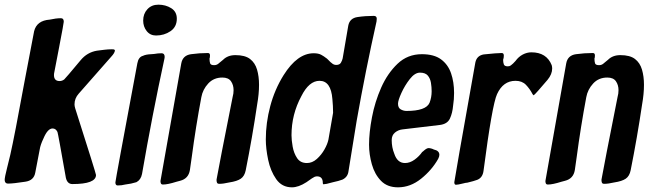

<svg xmlns="http://www.w3.org/2000/svg" viewBox="-39 -794 2796 822"><path d="M271 -6Q249 -6 243 -33Q209 -226 207 -229Q200 -244 186 -244Q165 -244 147 -201Q134 -174 131 -154L112 -55Q106 -21 69 -16Q18 -8 -5 -8Q-18 -8 -19 -23Q-19 -35 -9 -74L5 -131Q23 -210 66 -445L107 -660Q118 -706 174 -710Q201 -716 222 -716Q234 -716 234 -701Q234 -695 214 -591Q194 -487 193.5 -484.5Q193 -482 192.5 -479.5Q192 -477 192 -473Q192 -447 216 -447Q227 -447 236 -454Q241 -458 306 -536Q334 -570 376 -577L408 -581Q424 -583 440 -583Q449 -583 450.5 -581.5Q452 -580 453 -579Q453 -568 437 -551L298 -393Q280 -373 280 -347Q280 -340 283 -330Q372 -51 372 -45Q372 -6 271 -6Z M629 -642Q604 -642 589 -661Q574 -680 574 -706Q574 -735 592 -754.5Q610 -774 639 -774Q670 -774 694 -759Q718 -744 718 -714Q718 -679 691 -660.5Q664 -642 629 -642ZM465 0Q455 0 455 -13Q455 -21 549 -523Q554 -550 573 -555Q585 -561 608 -562L621 -563Q637 -566 653 -566Q666 -566 666 -550L665 -543Q612 -298 569 -49Q564 -24 545 -14Q523 -7 497 -4Q482 0 465 0Z M659 -4Q652 -4 650 -8.5Q648 -13 648 -19L737 -522Q743 -557 779 -562Q815 -567 851 -567Q860 -567 860 -557Q860 -551 859.5 -548.5Q859 -546 858.5 -545Q858 -544 858 -543Q858 -531 860.5 -523Q863 -515 878 -515Q890 -515 899 -524L916 -538Q936 -558 969 -558Q1010 -558 1031.5 -541.5Q1053 -525 1061.5 -496Q1070 -467 1070 -431Q1070 -392 1062 -347Q1041 -205 1013 -65Q1008 -40 992 -29Q976 -18 943 -13Q917 -7 900 -7Q892 -7 890 -12Q888 -17 888 -24L889 -30Q899 -87 957 -379Q961 -393 961 -408Q961 -430 950 -446Q939 -462 913 -462Q876 -462 852.5 -436.5Q829 -411 823 -378Q799 -250 782 -122L774 -66Q768 -29 732 -20L717 -16Q679 -4 659 -4Z M1211 8Q1168 8 1143.5 -27Q1119 -62 1109 -110Q1099 -158 1099 -197Q1099 -268 1118 -339.5Q1137 -411 1175 -472Q1234 -566 1304 -566Q1324 -566 1336 -559.5Q1348 -553 1358 -545Q1359 -545 1365 -539L1373 -531Q1379 -525 1380 -525Q1389 -516 1400 -516Q1415 -516 1420.5 -525.5Q1426 -535 1428 -544L1452 -684Q1458 -716 1491.5 -721Q1525 -726 1561 -726Q1574 -726 1574 -714L1573 -702Q1526 -492 1488 -277L1453 -61Q1450 -36 1427 -25Q1411 -19 1387 -14L1360 -7L1345 -5Q1343 -7 1343 -11Q1343 -39 1318 -39Q1314 -39 1308 -37Q1302 -35 1273 -14Q1239 8 1211 8ZM1275 -96Q1298 -96 1317.5 -113.5Q1337 -131 1350 -154Q1363 -177 1367 -196L1387 -311Q1387 -340 1384 -370Q1378 -448 1329 -448Q1284 -448 1251 -382Q1209 -304 1209 -215Q1209 -194 1214 -166Q1219 -138 1233 -117Q1247 -96 1275 -96Z M1665 8Q1619 8 1592 -20Q1565 -48 1553 -90.5Q1541 -133 1541 -175Q1541 -226 1553.5 -292Q1566 -358 1593 -419Q1620 -480 1663 -521Q1706 -562 1767 -562Q1819 -562 1849 -540Q1879 -518 1892 -480.5Q1905 -443 1905 -396Q1905 -368 1901 -343Q1898 -309 1887 -286Q1876 -263 1844 -259L1684 -240Q1666 -238 1652 -226.5Q1638 -215 1638 -194Q1638 -163 1649 -136Q1662 -96 1695 -96Q1716 -96 1736 -110.5Q1756 -125 1769 -144H1770L1778 -151Q1789 -160 1796 -160Q1801 -160 1808 -158Q1815 -156 1818 -154Q1842 -149 1842 -131Q1842 -124 1837 -114Q1810 -66 1764 -29Q1718 8 1665 8ZM1701 -319Q1785 -319 1800 -354Q1809 -377 1809 -403Q1809 -421 1806 -439.5Q1803 -458 1792.5 -470.5Q1782 -483 1759 -483Q1737 -483 1715.5 -455.5Q1694 -428 1679.5 -396Q1665 -364 1665 -350Q1665 -332 1677 -325.5Q1689 -319 1701 -319Z M1913 -3Q1906 -3 1906 -14Q1906 -21 1996 -526Q2002 -556 2032 -561Q2089 -567 2109 -567Q2118 -567 2118 -556Q2118 -546 2115 -538Q2115 -527 2118 -518.5Q2121 -510 2135 -510Q2143 -510 2148 -514Q2153 -518 2157.5 -522Q2162 -526 2168 -533Q2181 -551 2199 -560.5Q2217 -570 2236 -570Q2301 -570 2323 -515Q2325 -507 2325 -501Q2325 -476 2305 -452Q2254 -392 2248 -388Q2247 -387 2246.5 -386.5Q2246 -386 2246 -386Q2246 -386 2244.5 -387Q2243 -388 2242.5 -389Q2242 -390 2241 -391Q2229 -414 2212.5 -431Q2196 -448 2168 -448Q2115 -448 2089 -391Q2068 -346 2031 -62Q2027 -33 2004 -24Q1991 -19 1962 -12Q1956 -12 1941 -8Q1921 -3 1913 -3Z M2307 -4Q2300 -4 2298 -8.5Q2296 -13 2296 -19L2385 -522Q2391 -557 2427 -562Q2463 -567 2499 -567Q2508 -567 2508 -557Q2508 -551 2507.5 -548.5Q2507 -546 2506.5 -545Q2506 -544 2506 -543Q2506 -531 2508.5 -523Q2511 -515 2526 -515Q2538 -515 2547 -524L2564 -538Q2584 -558 2617 -558Q2658 -558 2679.5 -541.5Q2701 -525 2709.5 -496Q2718 -467 2718 -431Q2718 -392 2710 -347Q2689 -205 2661 -65Q2656 -40 2640 -29Q2624 -18 2591 -13Q2565 -7 2548 -7Q2540 -7 2538 -12Q2536 -17 2536 -24L2537 -30Q2547 -87 2605 -379Q2609 -393 2609 -408Q2609 -430 2598 -446Q2587 -462 2561 -462Q2524 -462 2500.5 -436.5Q2477 -411 2471 -378Q2447 -250 2430 -122L2422 -66Q2416 -29 2380 -20L2365 -16Q2327 -4 2307 -4Z"/></svg>

Font: Bangerz
Style: Regular
Weight: 400
Designer: vernon adams
Foundry: Vernon Adams
Version: Version 2.10;February 7, 2025;FontCreator 13.0.0.2683 64-bit